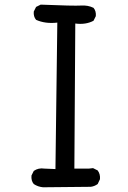

<svg xmlns="http://www.w3.org/2000/svg" viewBox="-20 -793 540 813"><path d="M162.1 0Q140.6 -2 123 -13.7Q111.3 -27.3 113.3 -49.8L123 -69.3Q142.6 -83 168 -79.1L214.8 -77.1L222.7 -697.3Q171.9 -691.4 132.8 -709Q121.1 -722.7 123 -744.1L132.8 -763.7L152.3 -773.4Q293 -767.6 322.8 -769.5Q352.5 -771.5 376 -759.8Q387.7 -746.1 385.7 -724.6L376 -705.1Q342.8 -687.5 298.8 -693.4L294.9 -79.1H356.4L374 -81.1L393.6 -71.3Q405.3 -55.7 403.3 -34.2L393.6 -13.7Q379.9 -3.9 364.3 -2Z"/></svg>

Font: JasonHandwriting4
Style: Regular
Weight: 400
Version: Version 1.01.21